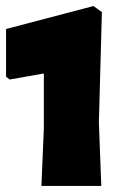

<svg xmlns="http://www.w3.org/2000/svg" viewBox="-20 -615 434 635"><path d="M317 -575 289 -595 0 -519V-361L12 -352L125 -372V-190L117 0H315L307 -210Z"/></svg>

Font: Luna Sans Black
Style: Regular
Weight: 900
Designer: Juan Pablo del Peral
Foundry: Huerta Tipografica
Version: Version 2.001; ttfautohint (v1.5)